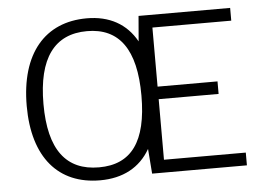

<svg xmlns="http://www.w3.org/2000/svg" viewBox="-53 -821 1230 900"><g transform="rotate(-5 562.5 -371.0)"><path d="M1074 -60H689V-345H971V-404H689V-682H1060V-742H629L619 -623C572 -708 492 -752 386 -752C189 -752 70 -614 70 -367C70 -124 187 10 383 10C490 10 571 -33 619 -117L628 0H1074ZM383 -51C229 -51 149 -153 149 -369C149 -586 229 -692 382 -692C533 -692 610 -587 610 -369C610 -152 535 -51 383 -51Z"/></g></svg>

Font: 18Franklin Light
Style: Regular
Weight: 300
Designer: Pablo Impallari, Rodrigo Fuenzalida (Modified by Dan O. Williams)
Version: Version 0.025;PS 000.025;hotconv 1.0.88;makeotf.lib2.5.64775